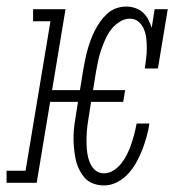

<svg xmlns="http://www.w3.org/2000/svg" viewBox="-54 -558 574 586"><path d="M264 8Q246 8 230 2Q214 -4 203.5 -16.5Q193 -29 186 -44.5Q179 -60 176 -76.5Q173 -93 171.5 -110Q170 -127 170.5 -144.5Q171 -162 173.5 -180Q176 -198 179 -215L184 -247H99L58 0H-34V-37H24L100 -493H47V-530H146L105 -283H190L200 -345Q203 -361 206 -376Q209 -391 213 -405.5Q217 -420 222.5 -435Q228 -450 235 -464Q242 -478 251.5 -491.5Q261 -505 273 -516Q285 -527 300 -532.5Q315 -538 331 -538Q345 -538 358.5 -533.5Q372 -529 382 -520Q392 -511 398.5 -498.5Q405 -486 409 -473L418 -530H458L428 -349H388Q390 -364 392 -379.5Q394 -395 394 -410.5Q394 -426 392.5 -440.5Q391 -455 385.5 -468.5Q380 -482 369 -491.5Q358 -501 342 -501Q326 -501 310.5 -491Q295 -481 284.5 -467Q274 -453 267 -437Q260 -421 254.5 -405Q249 -389 245.5 -372.5Q242 -356 239 -339L230 -283H328L322 -247H224L218 -209Q216 -196 214 -183Q212 -170 211 -156.5Q210 -143 210 -129.5Q210 -116 211 -103Q212 -90 215 -77.5Q218 -65 224 -54Q230 -43 240 -36Q250 -29 264 -29Q279 -29 293.5 -38.5Q308 -48 318 -61.5Q328 -75 335 -89.5Q342 -104 347 -119Q352 -134 356 -149.5Q360 -165 363 -181H402Q399 -161 393.5 -141Q388 -121 380.5 -101.5Q373 -82 362.5 -63Q352 -44 337.5 -28Q323 -12 303.5 -2Q284 8 264 8Z"/></svg>

Font: Iosevka Slab XLtObl
Style: Regular
Weight: 200
Italic angle: -9°
Monospace: yes
Designer: Belleve Invis
Foundry: Belleve Invis
Version: Version 11.1.1; ttfautohint (v1.8.3)